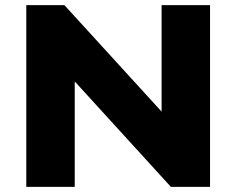

<svg xmlns="http://www.w3.org/2000/svg" viewBox="-20 -725 917 745"><path d="M82 0V-705H230L628 -269H607V-705H795V0H643L249 -432H270V0Z"/></svg>

Font: Nunito Sans 10pt SemiExpanded Black
Style: Regular
Weight: 900
Width: 6
Designer: Vernon Adams
Foundry: Vernon Adams
Version: Version 3.101;gftools[0.9.27]